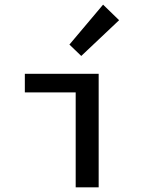

<svg xmlns="http://www.w3.org/2000/svg" viewBox="-20 -807 640 827"><path d="M306 0V-409H87V-489H405V0ZM330 -566 279 -615 424 -787 493 -720Z"/></svg>

Font: Source Code Pro ExtraLight Medium
Style: Regular
Weight: 500
Monospace: yes
Version: Version 1.018;hotconv 1.0.116;makeotfexe 2.5.65601